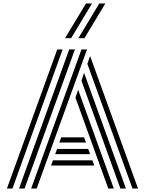

<svg xmlns="http://www.w3.org/2000/svg" viewBox="-20 -1090 838 1110"><path d="M160 0 451 -804H483L192 0ZM20 0 311 -804H342L52 0ZM90 0 380 -804H413L122 0ZM746 0 485 -721 501 -766 778 0ZM676 0 451 -623 466 -669 708 0ZM606 0 416 -526 432 -571 638 0ZM323 -266 334 -296H466L477 -266ZM299 -199 310 -229H490L501 -199ZM275 -133 286 -163H514L525 -133ZM391 -869 512 -1070H477L356 -869ZM468 -869 589 -1070H554L433 -869Z"/></svg>

Font: Zen Tokyo Zoo
Style: Regular
Weight: 400
Designer: Yoshimichi Ohira
Foundry: A-1 Corp ZenFonts
Version: Version 1.002; ttfautohint (v1.8.3)